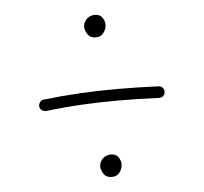

<svg xmlns="http://www.w3.org/2000/svg" viewBox="-42 -625 619 584"><g transform="rotate(-5 267.0 -333.0)"><path d="M75.2 -317.9Q74.7 -324.7 79.1 -330.8Q83.5 -336.9 90.8 -337.4Q148.9 -344.2 204.6 -347.2Q260.3 -350.1 316.4 -350.1Q378.9 -350.1 441.9 -347.2Q449.2 -347.2 454.3 -341.8Q459.5 -336.4 459 -328.6Q459 -321.3 453.4 -316.4Q447.8 -311.5 439.9 -312Q377 -314.9 316.4 -314.9Q261.7 -314.9 206.8 -312Q151.9 -309.1 94.7 -302.2Q87.9 -301.8 82 -306.2Q76.2 -310.5 75.2 -317.9ZM232.4 -546.4Q232.4 -559.6 242.2 -570.1Q252 -580.6 268.1 -580.6Q283.7 -580.6 290.8 -569.6Q297.9 -558.6 297.9 -549.8Q297.9 -535.2 289.3 -523.7Q280.8 -512.2 265.6 -512.2Q247.6 -512.2 240 -524.7Q232.4 -537.1 232.4 -546.4ZM244.1 -119.1Q244.1 -132.3 253.9 -142.8Q263.7 -153.3 279.8 -153.3Q295.4 -153.3 302.5 -142.3Q309.6 -131.3 309.6 -122.6Q309.6 -107.9 301 -96.4Q292.5 -85 277.3 -85Q259.3 -85 251.7 -97.4Q244.1 -109.9 244.1 -119.1Z"/></g></svg>

Font: Mikhak ExtraLight
Style: Regular
Weight: 200
Designer: Amin Abedi
Version: Version 3.3